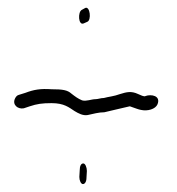

<svg xmlns="http://www.w3.org/2000/svg" viewBox="-20 -566 447 484"><path d="M18 -318C10 -302 25 -290 40 -293L55 -298C73 -304 86 -306 110 -306C142 -306 154 -295 168 -286C178 -280 189 -274 201 -276C215 -279 229 -283 243 -283C258 -287 283 -292 307 -298C308 -298 310 -297 313 -296C322 -293 329 -290 335 -289C352 -285 372 -291 377 -303C386 -325 361 -329 347 -324C344 -321 333 -327 328 -329C311 -337 299 -334 283 -329C267 -323 252 -322 242 -319C234 -319 227 -316 221 -316C210 -316 198 -310 187 -313C177 -317 169 -323 160 -330C150 -339 138 -341 110 -341C82 -343 65 -340 44 -332L28 -327C23 -326 20 -322 18 -318ZM180 -120C180 -111 184 -102 189 -102C194 -102 198 -108 198 -118L199 -135C199 -144 195 -154 190 -154C184 -154 181 -147 181 -137ZM186 -541C176 -536 177 -501 191 -507L200 -511C211 -515 207 -551 195 -546Z"/></svg>

Font: Stray Cat
Style: UltCn
Weight: 400
Version: Version 1.0